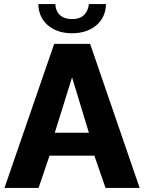

<svg xmlns="http://www.w3.org/2000/svg" viewBox="-20 -926 710 946"><path d="M335 -762C436 -762 502 -823 502 -906H418C413 -863 389 -832 335 -832C279 -832 253 -866 253 -906H169C169 -823 234 -762 335 -762ZM247 -710 2 0H170L224 -159H445L500 0H668L424 -710ZM418 -272H250L335 -545Z"/></svg>

Font: FIGSv2-sans-serif ExtraBold
Style: Regular
Weight: 800
Designer: Matt McInerney, Pablo Impallari, Rodrigo Fuenzalida,Mirko Velimirovic
Foundry: Matt McInerney, Pablo Impallari, Rodrigo Fuenzalida
Version: Version 4.021;hotconv 1.0.109;makeotfexe 2.5.65596